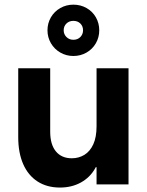

<svg xmlns="http://www.w3.org/2000/svg" viewBox="-20 -800 637 833"><path d="M537.6 0H398.9V-503.9H537.6ZM291.5 -113.3Q321.8 -113.3 346.2 -128.2Q370.6 -143.1 384.8 -174.1Q398.9 -205.1 398.9 -252L414.6 -158.2V-74.7H383.3L414.6 -158.2Q414.6 -107.4 392.3 -68.6Q370.1 -29.8 330.6 -8.1Q291 13.7 240.2 13.7Q183.6 13.7 142.8 -12.7Q102.1 -39.1 80.6 -88.1Q59.1 -137.2 59.1 -205.1V-503.9H197.8V-228.5Q197.8 -173.3 222.4 -143.3Q247.1 -113.3 291.5 -113.3ZM340.3 -668.5Q340.3 -686.5 328.6 -698Q316.9 -709.5 298.3 -709.5Q280.3 -709.5 268.3 -698Q256.3 -686.5 256.3 -668.5Q256.3 -651.4 268.3 -639.4Q280.3 -627.4 298.3 -627.4Q316.9 -627.4 328.6 -639.4Q340.3 -651.4 340.3 -668.5ZM186 -668.5Q186 -699.2 200.9 -724.9Q215.8 -750.5 241.7 -765.1Q267.6 -779.8 298.3 -779.8Q329.6 -779.8 355.5 -765.1Q381.3 -750.5 396 -724.9Q410.6 -699.2 410.6 -668.5Q410.6 -638.2 396 -612.5Q381.3 -586.9 355.5 -572Q329.6 -557.1 298.3 -557.1Q267.6 -557.1 241.7 -572Q215.8 -586.9 200.9 -612.5Q186 -638.2 186 -668.5Z"/></svg>

Font: Wanted Sans Std Variable
Style: Regular
Weight: 400
Designer: Original Design by Kil Hyung-jin and Kang Hanbin, Wanted Lab, Inc;
Foundry: Wanted Lab, Inc.
Version: Version 1.003;Glyphs 3.2 (3227)